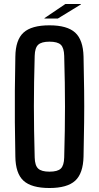

<svg xmlns="http://www.w3.org/2000/svg" viewBox="-20 -935 496 963"><path d="M228 8Q138 8 98 -28.5Q58 -65 57 -150Q55 -244 54.5 -323Q54 -402 54.5 -480.5Q55 -559 57 -651Q58 -735 98 -771.5Q138 -808 228 -808Q317 -808 357 -771.5Q397 -735 399 -651Q401 -558 402 -480Q403 -402 402 -323Q401 -244 399 -150Q397 -65 357 -28.5Q317 8 228 8ZM228 -74Q269 -74 285 -89.5Q301 -105 302 -145Q304 -217 305 -279Q306 -341 306 -400Q306 -459 305 -521Q304 -583 302 -655Q301 -695 285 -710.5Q269 -726 228 -726Q188 -726 171.5 -710.5Q155 -695 154 -655Q152 -584 151 -522.5Q150 -461 150 -402Q150 -343 151 -280.5Q152 -218 154 -145Q155 -105 171.5 -89.5Q188 -74 228 -74ZM203 -842V-844L308 -915H386V-913L270 -842Z"/></svg>

Font: Big Shoulders Text SemiBold
Style: Regular
Weight: 600
Designer: Patric King
Foundry: XO Type Co
Version: Version 1.000; ttfautohint (v1.8.2)